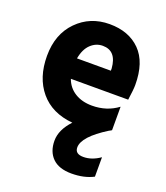

<svg xmlns="http://www.w3.org/2000/svg" viewBox="-138 -606 809 938"><g transform="rotate(20 266.5 -137.0)"><path d="M457 213Q409 238 343.5 238Q278 238 244.5 205Q211 172 211 115Q211 58 263 3Q154 -7 94.5 -78Q35 -149 35 -262Q35 -375 102.5 -443.5Q170 -512 270.5 -512Q371 -512 430 -452.5Q489 -393 489 -275Q489 -252 481 -196H183Q198 -154 235 -131Q272 -108 324 -108Q401 -108 458 -151V-29Q456 -27 444 -21Q327 52 327 108Q327 142 370.5 142Q414 142 457 112ZM275 -401Q240 -401 213 -375.5Q186 -350 177 -300H353V-312Q346 -401 275 -401Z"/></g></svg>

Font: Hind Jalandhar
Style: Bold
Weight: 700
Designer: Namrata Goyal
Foundry: Indian Type Foundry
Version: Version 0.702;PS 1.0;hotconv 1.0.81;makeotf.lib2.5.63406